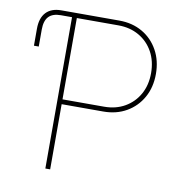

<svg xmlns="http://www.w3.org/2000/svg" viewBox="-81 -805 840 881"><g transform="rotate(10 339.0 -364.0)"><path d="M38.6 -545.9V-625Q38.6 -674.8 63.2 -701.2Q87.9 -727.5 134.3 -727.5H188V-705.1H136.2Q97.7 -705.1 79.3 -685.5Q61 -666 61 -625V-545.9ZM188 0V-727.5H404.3Q465.3 -727.5 512.2 -700.4Q559.1 -673.3 585.7 -625.2Q612.3 -577.1 612.3 -515.1Q612.3 -453.1 585.7 -405.5Q559.1 -357.9 512.2 -330.8Q465.3 -303.7 404.3 -303.7H199.7V-326.2H404.3Q458.5 -326.2 500.5 -350.3Q542.5 -374.5 566.2 -417Q589.8 -459.5 589.8 -515.1Q589.8 -570.8 566.2 -613.8Q542.5 -656.7 500.5 -680.9Q458.5 -705.1 404.3 -705.1H210.4V0Z"/></g></svg>

Font: Inter 16pt Thin
Style: Regular
Weight: 250
Version: Version 4.001;git-66647c0bb